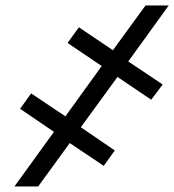

<svg xmlns="http://www.w3.org/2000/svg" viewBox="-20 -675 631 695"><path d="M272.5 -214.4 395.5 -130.4 355.5 -74.7 232.4 -157.2 118.2 0H32.2L175.3 -197.8L52.7 -281.2L92.8 -336.9L216.8 -253.9L348.1 -436L224.6 -519.5L265.6 -576.2L388.7 -493.2L506.8 -655.3H590.8L444.3 -452.6L568.8 -369.1L527.3 -314L405.3 -396.5Z"/></svg>

Font: Roboto Mono
Style: Italic
Weight: 400
Designer: Google
Version: Version 2.000985; 2015; ttfautohint (v1.3)